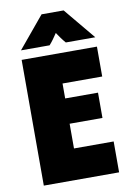

<svg xmlns="http://www.w3.org/2000/svg" viewBox="-92 -884 636 940"><g transform="rotate(-10 226.5 -414.0)"><path d="M47.9 0V-625H422.2V-476.4H225V-402.1H388.2V-276.4H225V-153.5H422.2V0ZM52.8 -671.5 182.6 -827.8H292.4L422.2 -671.5H275.7Q265.3 -683.3 254.9 -697.6Q244.4 -711.8 235.4 -725.7Q226.4 -711.8 216 -697.6Q205.6 -683.3 195.1 -671.5Z"/></g></svg>

Font: Afacad Flux Black
Style: Regular
Weight: 900
Designer: Kristian Moeller
Foundry: Dicotype
Version: Version 1.100